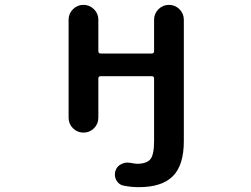

<svg xmlns="http://www.w3.org/2000/svg" viewBox="-20 -566 1040 794"><path d="M553.7 208Q523.4 208 493.2 202.1Q472.7 199.2 461.9 180.7Q455.1 168.9 455.1 156.2Q455.1 148.4 457 141.6Q462.9 122.1 480.5 113.3Q493.2 106.4 506.8 106.4Q512.7 106.4 519.5 107.4Q533.2 110.4 545.9 111.3Q585.9 111.3 601.6 92.8Q617.2 74.2 617.2 17.6V-241.2Q617.2 -251 607.4 -251H396.5Q386.7 -251 386.7 -241.2V-79.1Q386.7 -53.7 368.7 -35.6Q350.6 -17.6 325.2 -17.6Q299.8 -17.6 281.7 -35.6Q263.7 -53.7 263.7 -79.1V-484.4Q263.7 -509.8 281.7 -527.8Q299.8 -545.9 325.2 -545.9Q350.6 -545.9 368.7 -527.8Q386.7 -509.8 386.7 -484.4V-354.5Q386.7 -344.7 396.5 -344.7H607.4Q617.2 -344.7 617.2 -354.5V-484.4Q617.2 -509.8 635.3 -527.8Q653.3 -545.9 678.7 -545.9Q704.1 -545.9 722.2 -527.8Q740.2 -509.8 740.2 -484.4V17.6Q740.2 117.2 694.8 162.6Q649.4 208 553.7 208Z"/></svg>

Font: Rounded-X Mgen+ 1m medium
Style: Regular
Weight: 500
Designer: [Source Han Sans]
Ryoko NISHIZUKA  (kana & ideographs); Paul D. Hunt (Latin, Greek & Cyrillic); Wenlong ZHANG  (bopomofo
Version: Version 1.059.20150602